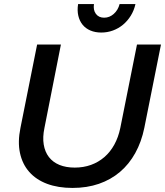

<svg xmlns="http://www.w3.org/2000/svg" viewBox="-20 -919 812 944"><path d="M771.5 -700 689.5 -290Q675.5 -221.5 645.2 -166.8Q615 -112 570 -73.8Q525 -35.5 466.2 -15.2Q407.5 5 336.5 5Q265.5 5 211.5 -15.2Q157.5 -35.5 123.8 -73.8Q90 -112 78.2 -166.8Q66.5 -221.5 80.5 -290L162.5 -700H279.5L198.5 -290Q189 -244.5 195 -208.2Q201 -172 220.5 -146.8Q240 -121.5 272.2 -108.2Q304.5 -95 347.5 -95Q390.5 -95 427.2 -108.2Q464 -121.5 493 -146.5Q522 -171.5 542 -207.8Q562 -244 571.5 -290L653.5 -700ZM442 -899Q437.5 -869.5 451.5 -850.8Q465.5 -832 492 -832Q518.5 -832 539.5 -850.8Q560.5 -869.5 568 -899H646Q639 -867.5 623 -841.8Q607 -816 584.8 -797.5Q562.5 -779 535.2 -769Q508 -759 478 -759Q448 -759 424.5 -769Q401 -779 386 -797.5Q371 -816 365 -841.8Q359 -867.5 364 -899Z"/></svg>

Font: Argentum Sans
Style: Italic
Weight: 400
Italic angle: -11.3099°
Designer: Julieta Ulanovsky, Owen Earl, Rasmus Andersson, Cristiano Sobral
Foundry: The Argentum Sans Project Authors
Version: Version 3.131; ttfautohint (v1.8.4.7-5d5b-dirty)